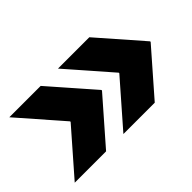

<svg xmlns="http://www.w3.org/2000/svg" viewBox="-74 -768 996 996"><g transform="rotate(-45 424.0 -270.0)"><path d="M258 -30H28L236 -268V-272L28 -510H258L466 -272V-268ZM615 -30H385L593 -268V-272L385 -510H615L823 -272V-268Z"/></g></svg>

Font: Encode Sans Wide
Style: Black
Weight: 900
Designer: Pablo Impallari, Andres Torresi
Foundry: Pablo Impallari, Andres Torresi
Version: Version 1.000; ttfautohint (v1.00) -l 8 -r 50 -G 200 -x 14 -